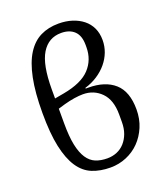

<svg xmlns="http://www.w3.org/2000/svg" viewBox="-141 -858 840 968"><g transform="rotate(-20 279.0 -374.0)"><path d="M286 12Q231 12 188 -5.5Q145 -23 116 -66.5Q87 -110 71.5 -182Q56 -254 56 -364Q56 -473 71.5 -549Q87 -625 116.5 -671.5Q146 -718 188.5 -739Q231 -760 286 -760Q325 -760 358 -749.5Q391 -739 415.5 -719.5Q440 -700 453.5 -671.5Q467 -643 467 -606Q467 -573 455.5 -542.5Q444 -512 422.5 -486Q401 -460 370.5 -440Q340 -420 303 -409V-405H317Q407 -405 457.5 -360Q508 -315 508 -219Q508 -168 490 -125.5Q472 -83 442 -52.5Q412 -22 371.5 -5Q331 12 286 12ZM286 -37Q314 -37 338 -47Q362 -57 379.5 -76.5Q397 -96 407 -123Q417 -150 417 -185V-225Q417 -303 377.5 -343Q338 -383 280 -383Q259 -383 233 -379Q207 -375 178 -367L141 -356V-278Q141 -207 150.5 -161Q160 -115 178.5 -87Q197 -59 224 -48Q251 -37 286 -37ZM141 -411 191 -420Q290 -438 334 -485Q378 -532 378 -600V-612Q378 -662 352.5 -686.5Q327 -711 282 -711Q214 -711 177.5 -651.5Q141 -592 141 -460Z"/></g></svg>

Font: IBM Plex Serif
Style: Regular
Weight: 400
Designer: Mike Abbink, Paul van der Laan, Pieter van Rosmalen
Foundry: Bold Monday
Version: Version 3.001